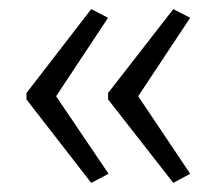

<svg xmlns="http://www.w3.org/2000/svg" viewBox="-20 -482 474 421"><path d="M38 -278V-264L180 -81L218 -101L103 -271L217 -443L180 -462ZM217 -278V-264L360 -81L397 -101L283 -271L397 -443L360 -462Z"/></svg>

Font: Noto Sans Devanagari ExtraCondensed Light
Style: Regular
Weight: 300
Width: 2
Designer: Jelle Bosma - Monotype Design Team
Foundry: Monotype Imaging Inc.
Version: Version 2.004